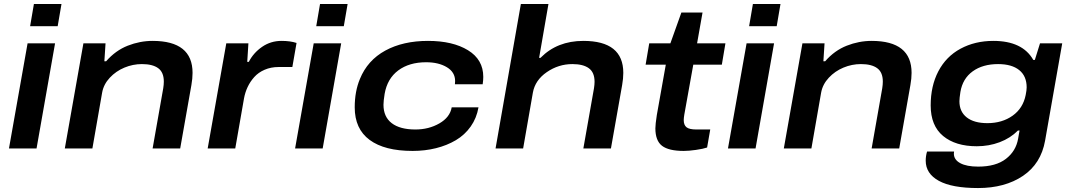

<svg xmlns="http://www.w3.org/2000/svg" viewBox="-20 -744 5367 962"><path d="M130.9 -612.8 149.9 -724.1H288.1L269 -612.8ZM24.9 0 118.2 -526.9H255.9L163.1 0Z M304.7 0 397.9 -526.9H508.8L502.9 -437H511.7Q559.1 -491.2 620.1 -515.1Q681.2 -539.1 744.6 -539.1Q944.8 -539.1 944.8 -378.9Q944.8 -350.6 939 -317.9L882.8 0H744.6L797.9 -301.8Q800.8 -320.3 800.8 -335Q800.8 -381.8 772.7 -402.3Q744.6 -422.9 690.9 -422.9Q646 -422.9 603.5 -405.3Q561 -387.7 530 -354.5Q499 -321.3 491.7 -279.8L442.9 0Z M1020.5 0 1113.8 -526.9H1224.6L1218.8 -434.1H1226.6Q1250 -479.5 1293.2 -509.3Q1336.4 -539.1 1390.6 -539.1Q1434.6 -539.1 1465.8 -528.8L1444.8 -408.2H1375.5Q1337.4 -408.2 1305.9 -394.5Q1274.4 -380.9 1253.9 -357.9Q1233.4 -335 1220.7 -307.9Q1208 -280.8 1202.6 -251L1158.7 0Z M1564.5 -612.8 1583.5 -724.1H1721.7L1702.6 -612.8ZM1458.5 0 1551.8 -526.9H1689.5L1596.7 0Z M2047.4 12.2Q1906.7 12.2 1832 -43Q1757.3 -98.1 1757.3 -206.1Q1757.3 -286.1 1783.2 -348.1Q1821.3 -441.9 1910.4 -490.5Q1999.5 -539.1 2124.5 -539.1Q2248.5 -539.1 2325 -492.2Q2401.4 -445.3 2401.4 -358.9Q2401.4 -341.8 2398.4 -321.8H2259.3Q2260.3 -326.7 2260.3 -337.9Q2260.3 -382.3 2219 -407.2Q2177.7 -432.1 2115.2 -432.1Q2030.3 -432.1 1975.3 -391.1Q1920.4 -350.1 1907.2 -273.9Q1901.4 -237.8 1901.4 -219.2Q1901.4 -158.7 1942.6 -127Q1983.9 -95.2 2061.5 -95.2Q2128.4 -95.2 2181.4 -125.7Q2234.4 -156.2 2243.2 -206.1H2377.4Q2368.2 -152.3 2338.4 -110.1Q2308.6 -67.9 2263.9 -41.5Q2219.2 -15.1 2164.3 -1.5Q2109.4 12.2 2047.4 12.2Z M2462.9 0 2589.8 -724.1H2728L2681.2 -454.1H2688Q2771.5 -539.1 2902.8 -539.1Q3103 -539.1 3103 -378.9Q3103 -350.6 3097.2 -317.9L3041 0H2902.8L2956.1 -301.8Q2959 -320.3 2959 -334Q2959 -381.3 2930.4 -402.1Q2901.9 -422.9 2848.1 -422.9Q2778.3 -422.9 2719.7 -382.6Q2661.1 -342.3 2649.9 -279.8L2601.1 0Z M3405.8 12.2Q3330.6 12.2 3297.1 -13.4Q3263.7 -39.1 3263.7 -101.1Q3263.7 -121.1 3271 -168L3315.9 -419.9H3214.8L3232.9 -526.9H3338.9L3394 -681.2H3500L3472.7 -526.9H3614.7L3596.7 -419.9H3453.6L3408.7 -169.9Q3405.8 -152.8 3405.8 -142.1Q3405.8 -117.7 3419.7 -106.4Q3433.6 -95.2 3469.7 -95.2H3538.6L3522.9 -4.9Q3502.9 2 3467 7.1Q3431.2 12.2 3405.8 12.2Z M3733.4 -612.8 3752.4 -724.1H3890.6L3871.6 -612.8ZM3627.4 0 3720.7 -526.9H3858.4L3765.6 0Z M3907.2 0 4000.5 -526.9H4111.3L4105.5 -437H4114.3Q4161.6 -491.2 4222.7 -515.1Q4283.7 -539.1 4347.2 -539.1Q4547.4 -539.1 4547.4 -378.9Q4547.4 -350.6 4541.5 -317.9L4485.4 0H4347.2L4400.4 -301.8Q4403.3 -320.3 4403.3 -335Q4403.3 -381.8 4375.2 -402.3Q4347.2 -422.9 4293.5 -422.9Q4248.5 -422.9 4206.1 -405.3Q4163.6 -387.7 4132.6 -354.5Q4101.6 -321.3 4094.2 -279.8L4045.4 0Z M4880.4 198.2Q4750 198.2 4684.1 162.1Q4618.2 126 4618.2 61Q4618.2 37.6 4625 15.1H4760.3Q4759.3 21 4759.3 25.9Q4759.3 56.2 4791.3 73.5Q4823.2 90.8 4881.3 90.8Q4969.7 90.8 5020 52Q5070.3 13.2 5081.1 -48.8Q5082 -56.2 5084.7 -69.6Q5087.4 -83 5088.4 -89.8H5080.1Q5042.5 -51.8 4988.8 -31.5Q4935.1 -11.2 4874 -11.2Q4767.6 -11.2 4705.3 -62.7Q4643.1 -114.3 4643.1 -215.8Q4643.1 -313 4681.2 -386.2Q4720.2 -460.9 4792.7 -500Q4865.2 -539.1 4957 -539.1Q5103 -539.1 5157.2 -443.8H5165L5190.9 -526.9H5302.2L5216.3 -39.1Q5195.8 76.2 5105.5 137.2Q5015.1 198.2 4880.4 198.2ZM4927.2 -127Q5001 -127 5053.5 -164.3Q5106 -201.7 5119.1 -268.1Q5124 -292 5124 -306.2Q5124 -362.8 5086.7 -392.8Q5049.3 -422.9 4981 -422.9Q4903.8 -422.9 4853.5 -386.5Q4803.2 -350.1 4792 -283.2Q4787.1 -251 4787.1 -236.8Q4787.1 -184.6 4823.7 -155.8Q4860.4 -127 4927.2 -127Z"/></svg>

Font: Archivo Expanded SemiBold
Style: Italic
Weight: 600
Width: 7
Italic angle: -10°
Designer: Hector Gatti
Foundry: Omnibus-Type
Version: Version 2.001